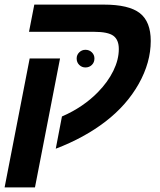

<svg xmlns="http://www.w3.org/2000/svg" viewBox="-22 -626 696 834"><path d="M580.6 -261.7Q528.3 -168.9 436.3 -98.1Q344.2 -27.3 220.2 20L247.1 -120.1Q293.5 -140.1 333.3 -167.2Q373 -194.3 403.8 -226.1Q446.3 -269.5 470.2 -318.1Q494.1 -366.7 494.1 -413.1Q494.1 -453.1 470.5 -470.5Q446.8 -487.8 387.2 -487.8H104L127 -606H429.2Q537.6 -606 585.2 -569.1Q632.8 -532.2 632.8 -448.2Q632.8 -354.5 580.6 -261.7ZM238.8 -372.1 129.9 188H-2L106.9 -372.1ZM311 -372.1Q311 -387.7 322.3 -398.7Q333.5 -409.7 349.1 -409.7Q365.7 -409.7 377 -398.7Q388.2 -387.7 388.2 -372.1Q388.2 -355 377 -344Q365.7 -333 349.1 -333Q333.5 -333 322.3 -344Q311 -355 311 -372.1Z"/></svg>

Font: Arimo
Style: Italic
Weight: 400
Italic angle: -12°
Designer: Steve Matteson
Foundry: Monotype Imaging Inc.
Version: Version 1.33